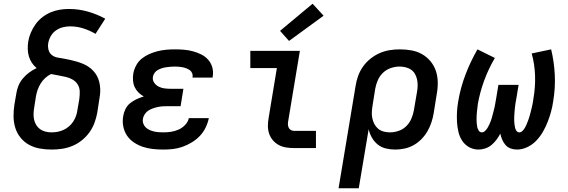

<svg xmlns="http://www.w3.org/2000/svg" viewBox="-20 -792 3040 1027"><path d="M256 8Q224 8 193 2.5Q162 -3 135.5 -17.5Q109 -32 90 -55.5Q71 -79 62 -107.5Q53 -136 52.5 -168Q52 -200 57 -232L67 -290Q70 -312 78.5 -333Q87 -354 102 -372Q117 -390 136 -404Q155 -418 176 -428Q161 -440 150.5 -456Q140 -472 134.5 -490.5Q129 -509 128.5 -529Q128 -549 131 -570Q135 -594 145 -617.5Q155 -641 170 -662Q185 -683 206 -699.5Q227 -716 251 -726Q275 -736 299.5 -740Q324 -744 348 -744Q401 -744 450 -730Q499 -716 543 -692L491 -611Q460 -629 426 -640Q392 -651 354 -651Q335 -651 315.5 -646Q296 -641 279 -629Q262 -617 251.5 -598.5Q241 -580 238 -561Q235 -543 239.5 -525.5Q244 -508 257.5 -497.5Q271 -487 288.5 -484Q306 -481 323.5 -478Q341 -475 358 -471Q375 -467 392 -462Q409 -457 424.5 -450.5Q440 -444 454 -434.5Q468 -425 479.5 -412.5Q491 -400 499 -385Q507 -370 511 -353Q515 -336 516 -318.5Q517 -301 514.5 -282.5Q512 -264 509 -246L500 -188Q495 -161 485 -134Q475 -107 457.5 -83Q440 -59 416.5 -40.5Q393 -22 366 -11Q339 0 311 4Q283 8 256 8ZM256 -84Q272 -84 288 -87Q304 -90 319.5 -97Q335 -104 348.5 -115.5Q362 -127 371.5 -141.5Q381 -156 386.5 -171.5Q392 -187 394 -203L404 -261Q407 -282 406.5 -302.5Q406 -323 396 -339.5Q386 -356 369 -366Q352 -376 332.5 -380.5Q313 -385 293 -388.5Q273 -392 253 -396Q236 -388 221.5 -374.5Q207 -361 197 -344.5Q187 -328 181 -310.5Q175 -293 172 -275L163 -217Q160 -200 159.5 -183.5Q159 -167 162.5 -151.5Q166 -136 174 -123Q182 -110 194.5 -101Q207 -92 223 -88Q239 -84 256 -84Z M854 8Q826 8 798 5Q770 2 744.5 -6.5Q719 -15 696.5 -30Q674 -45 659.5 -66.5Q645 -88 639.5 -115Q634 -142 639 -171Q642 -190 651 -208.5Q660 -227 676 -240Q692 -253 710.5 -261.5Q729 -270 749 -276Q733 -285 720.5 -297.5Q708 -310 700.5 -326Q693 -342 691.5 -361Q690 -380 693 -399Q697 -421 708.5 -442.5Q720 -464 739 -479Q758 -494 780 -503.5Q802 -513 824.5 -518.5Q847 -524 869.5 -526Q892 -528 915 -528Q940 -528 964.5 -526Q989 -524 1012.5 -517.5Q1036 -511 1057 -500.5Q1078 -490 1093.5 -472.5Q1109 -455 1115.5 -432Q1122 -409 1118 -384Q1118 -382 1117.5 -380.5Q1117 -379 1117 -377H1010Q1010 -377 1010 -378Q1010 -379 1010 -379Q1012 -390 1008 -400Q1004 -410 996 -416Q988 -422 978 -426Q968 -430 958 -432Q948 -434 937 -435Q926 -436 915 -436Q904 -436 892.5 -435Q881 -434 870 -432.5Q859 -431 847.5 -427.5Q836 -424 825.5 -418.5Q815 -413 807.5 -403Q800 -393 798 -382Q795 -364 804.5 -350Q814 -336 829 -328.5Q844 -321 861 -319Q878 -317 896 -317H961L946 -224H881Q868 -224 854.5 -223.5Q841 -223 828 -220.5Q815 -218 801.5 -213.5Q788 -209 776 -202Q764 -195 755.5 -183Q747 -171 745 -158Q742 -145 746 -132.5Q750 -120 758.5 -111.5Q767 -103 778.5 -97.5Q790 -92 802.5 -89Q815 -86 828 -85Q841 -84 854 -84Q874 -84 894.5 -87Q915 -90 934.5 -98.5Q954 -107 970 -123.5Q986 -140 990 -160H1097Q1092 -135 1080 -110Q1068 -85 1049 -65Q1030 -45 1006 -30.5Q982 -16 957 -7Q932 2 906 5Q880 8 854 8Z M1552 0Q1530 0 1509 -3.5Q1488 -7 1470 -17Q1452 -27 1439 -42.5Q1426 -58 1419.5 -77.5Q1413 -97 1413 -118.5Q1413 -140 1417 -162L1461 -428H1319V-520H1584L1522 -147Q1520 -138 1520 -128.5Q1520 -119 1523.5 -110.5Q1527 -102 1535 -97Q1543 -92 1552 -92H1670V0ZM1526 -573 1478 -627 1652 -772 1711 -708Z M1791 215 1882 -332Q1886 -359 1895.5 -385.5Q1905 -412 1921.5 -435.5Q1938 -459 1961 -477.5Q1984 -496 2010 -507.5Q2036 -519 2063.5 -523.5Q2091 -528 2118 -528Q2150 -528 2181 -522.5Q2212 -517 2238 -502Q2264 -487 2283 -464Q2302 -441 2311.5 -412.5Q2321 -384 2321.5 -352Q2322 -320 2316 -288L2300 -188Q2296 -163 2288 -138.5Q2280 -114 2267 -91Q2254 -68 2235 -48.5Q2216 -29 2193 -16Q2170 -3 2144.5 2.5Q2119 8 2094 8Q2068 8 2043.5 2Q2019 -4 2000.5 -19Q1982 -34 1969.5 -55.5Q1957 -77 1952 -101L1899 215ZM2066 -84Q2089 -84 2112.5 -92Q2136 -100 2153.5 -117.5Q2171 -135 2180.5 -157.5Q2190 -180 2194 -203L2211 -303Q2214 -320 2214 -336.5Q2214 -353 2210.5 -368.5Q2207 -384 2199 -397.5Q2191 -411 2178.5 -419.5Q2166 -428 2150 -432Q2134 -436 2117 -436Q2094 -436 2070.5 -428Q2047 -420 2029 -403Q2011 -386 2001 -363Q1991 -340 1987 -317L1973 -229Q1970 -211 1969 -193.5Q1968 -176 1971.5 -159.5Q1975 -143 1982.5 -128.5Q1990 -114 2002.5 -103.5Q2015 -93 2031.5 -88.5Q2048 -84 2066 -84Z M2540 8Q2512 8 2489 -5Q2466 -18 2452 -39.5Q2438 -61 2432 -87Q2426 -113 2424.5 -140Q2423 -167 2424.5 -194.5Q2426 -222 2431 -250Q2443 -322 2469.5 -392Q2496 -462 2534 -528L2627 -482Q2593 -424 2570 -361.5Q2547 -299 2536 -236Q2535 -225 2533.5 -214.5Q2532 -204 2531 -193.5Q2530 -183 2529.5 -173Q2529 -163 2529 -152.5Q2529 -142 2530 -131.5Q2531 -121 2533 -111.5Q2535 -102 2541 -93Q2547 -84 2557 -84Q2567 -84 2575 -92Q2583 -100 2588 -108.5Q2593 -117 2597.5 -126.5Q2602 -136 2605.5 -145.5Q2609 -155 2611.5 -164.5Q2614 -174 2616.5 -183.5Q2619 -193 2621.5 -202.5Q2624 -212 2626 -221.5Q2628 -231 2629.5 -240.5Q2631 -250 2633 -260L2646 -338H2754L2741 -260Q2739 -250 2737.5 -240.5Q2736 -231 2735 -221.5Q2734 -212 2733 -202.5Q2732 -193 2731.5 -183.5Q2731 -174 2730.5 -164.5Q2730 -155 2730.5 -145.5Q2731 -136 2732 -127Q2733 -118 2735 -109Q2737 -100 2742.5 -92Q2748 -84 2758 -84Q2767 -84 2775 -92Q2783 -100 2788 -109Q2793 -118 2797 -127.5Q2801 -137 2804.5 -146.5Q2808 -156 2811 -165.5Q2814 -175 2816.5 -185Q2819 -195 2821.5 -204.5Q2824 -214 2826 -223.5Q2828 -233 2830 -243Q2832 -253 2833 -263Q2844 -325 2842 -387Q2840 -449 2824 -506L2928 -528Q2944 -462 2947.5 -392Q2951 -322 2939 -250Q2935 -222 2927.5 -194.5Q2920 -167 2909.5 -140Q2899 -113 2884 -87Q2869 -61 2848.5 -39.5Q2828 -18 2800.5 -5Q2773 8 2745 8Q2727 8 2711 2Q2695 -4 2684 -16.5Q2673 -29 2666.5 -44.5Q2660 -60 2656 -77Q2647 -60 2635.5 -44.5Q2624 -29 2609 -16.5Q2594 -4 2575.5 2Q2557 8 2540 8Z"/></svg>

Font: Iosevka SS04 SmBd Ex Obl
Style: Regular
Weight: 600
Width: 7
Italic angle: -9°
Monospace: yes
Designer: Belleve Invis
Foundry: Belleve Invis
Version: Version 19.0.0; ttfautohint (v1.8.4)